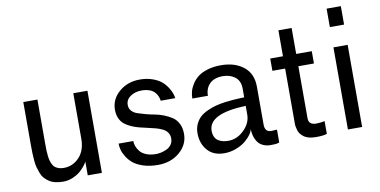

<svg xmlns="http://www.w3.org/2000/svg" viewBox="-74 -979 2380 1202"><g transform="rotate(-10 1116.0 -378.0)"><path d="M81.1 -248V-522H170.9V-238.8Q170.9 -214.8 171.4 -198.7Q171.9 -182.6 174.1 -163.6Q176.3 -144.5 179.9 -132.1Q183.6 -119.6 189.9 -107.2Q196.3 -94.7 205.8 -87.6Q215.3 -80.6 228.8 -76.2Q242.2 -71.8 259.8 -71.8Q316.9 -71.8 357.9 -114.7Q398.9 -157.7 398.9 -233.9V-522H488.8V0H398.9V-90.8Q398.9 -84.5 387.2 -68.4Q375.5 -52.2 356.2 -33.9Q336.9 -15.6 305.9 -1.7Q274.9 12.2 242.2 12.2Q214.4 12.2 191.7 6.8Q168.9 1.5 152.8 -9.5Q136.7 -20.5 124.5 -33.7Q112.3 -46.9 104.7 -66.9Q97.2 -86.9 92 -105.2Q86.9 -123.5 84.7 -149.9Q82.5 -176.3 81.8 -197.3Q81.1 -218.3 81.1 -248Z M623.5 -162.1H716.8Q716.8 -145.5 722.9 -128.9Q729 -112.3 742.4 -95.2Q755.9 -78.1 782 -67.6Q808.1 -57.1 843.8 -57.1Q858.9 -57.1 875.7 -60.8Q892.6 -64.5 911.1 -72.8Q929.7 -81.1 941.7 -97.9Q953.6 -114.7 953.6 -137.2Q953.6 -158.7 942.9 -174.3Q932.1 -189.9 913.8 -199.2Q895.5 -208.5 871.8 -215.1Q848.1 -221.7 821.8 -227.3Q795.4 -232.9 769.3 -239.5Q743.2 -246.1 719.5 -256.6Q695.8 -267.1 677.5 -281.5Q659.2 -295.9 648.4 -319.8Q637.7 -343.8 637.7 -375Q637.7 -441.4 691.4 -487.8Q745.1 -534.2 822.8 -534.2Q866.2 -534.2 901.6 -522Q937 -509.8 958 -492.4Q979 -475.1 993.7 -452.6Q1008.3 -430.2 1014.4 -413.1Q1020.5 -396 1022.5 -380.9H929.7Q928.2 -395 922.6 -408.7Q917 -422.4 905.5 -435.5Q894 -448.7 872.6 -456.8Q851.1 -464.8 822.8 -464.8Q781.7 -464.8 751.7 -444.6Q721.7 -424.3 721.7 -390.1Q721.7 -368.2 735.4 -352.8Q749 -337.4 771.2 -329.8Q793.5 -322.3 821.8 -314.7Q850.1 -307.1 879.6 -301.8Q909.2 -296.4 937.5 -284.9Q965.8 -273.4 988 -258.3Q1010.3 -243.2 1023.9 -215.8Q1037.6 -188.5 1037.6 -151.9Q1037.6 -82.5 981.9 -35.2Q926.3 12.2 843.8 12.2Q792 12.2 751.5 -1Q710.9 -14.2 687.7 -33.4Q664.6 -52.7 649.2 -77.6Q633.8 -102.5 628.7 -123Q623.5 -143.6 623.5 -162.1Z M1121.1 -140.1Q1121.1 -172.4 1133.3 -198.5Q1145.5 -224.6 1164.3 -241.5Q1183.1 -258.3 1211.4 -271Q1239.7 -283.7 1265.4 -290.5Q1291 -297.4 1324.2 -301.8Q1357.4 -306.2 1378.7 -307.6Q1399.9 -309.1 1426.8 -310.1Q1441.9 -310.5 1448.2 -311V-362.8Q1448.2 -364.3 1448.2 -365.7Q1448.2 -391.6 1439.5 -411.1Q1429.7 -431.6 1412.8 -443.1Q1396 -454.6 1377.4 -459.7Q1358.9 -464.8 1338.4 -464.8Q1284.2 -464.8 1255.1 -436Q1226.1 -407.2 1226.1 -359.9H1127Q1127 -382.3 1132.8 -404.5Q1138.7 -426.8 1153.8 -450.7Q1168.9 -474.6 1191.9 -492.7Q1214.8 -510.7 1252.7 -522.5Q1290.5 -534.2 1338.4 -534.2Q1427.2 -534.2 1482.7 -490Q1538.1 -445.8 1538.1 -362.8V-122.1Q1538.1 -74.2 1579.1 -74.2L1615.2 -76.2V4.9Q1606 12.2 1559.1 12.2Q1533.7 12.2 1514.2 3.4Q1494.6 -5.4 1483.6 -18.1Q1472.7 -30.8 1465.6 -48.3Q1458.5 -65.9 1456.3 -81.1Q1454.1 -96.2 1454.1 -111.8Q1454.1 -97.2 1439.9 -76.7Q1425.8 -56.2 1402.1 -36.1Q1378.4 -16.1 1341.8 -2Q1305.2 12.2 1266.1 12.2Q1196.3 12.2 1158.7 -31.7Q1121.1 -75.7 1121.1 -140.1ZM1210.9 -140.1Q1210.9 -117.2 1218.8 -100.8Q1226.6 -84.5 1240.5 -75.9Q1254.4 -67.4 1270 -63.7Q1285.6 -60.1 1304.2 -60.1Q1359.9 -60.1 1404.1 -104Q1448.2 -147.9 1448.2 -200.2V-256.8Q1210.9 -248.5 1210.9 -140.1Z M1650.9 -443.8V-522H1731.9V-687H1815.9V-522H1915V-443.8H1815.9V-112.8Q1815.9 -70.8 1864.3 -70.8Q1877.9 -70.8 1891.4 -72.5Q1904.8 -74.2 1911.1 -75.7L1918 -77.1V3.9Q1897 12.2 1847.2 12.2Q1822.8 12.2 1803.7 7.1Q1784.7 2 1772.9 -6.6Q1761.2 -15.1 1752.2 -26.1Q1743.2 -37.1 1739.7 -48.8Q1736.3 -60.5 1733.9 -72.3Q1731.4 -84 1731.9 -93.8Q1732.4 -103.5 1731.9 -110.8Q1731.9 -114.7 1731.9 -116.2V-443.8Z M2052.7 0V-522H2143.1V0ZM2052.7 -650.9V-768.1H2143.1V-650.9Z"/></g></svg>

Font: Standard
Style: Regular
Weight: 400
Designer: Bryce Wilner
Version: Version 2.000;PS 2.0;hotconv 16.6.51;makeotf.lib2.5.65220 DE